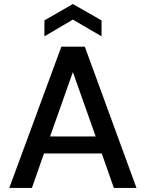

<svg xmlns="http://www.w3.org/2000/svg" viewBox="-20 -931 723 951"><path d="M26 0 284 -700H400L656 0H544L484 -171H198L138 0ZM228 -255H454L341 -574ZM200 -751V-830L341 -911L483 -830V-751L341 -834Z"/></svg>

Font: DeepMind Sans Medium
Style: Regular
Weight: 500
Designer: Jonny Pinhorn / Modifications: Colophon Foundry
Foundry: Colophon Foundry
Version: Version 1.002; ttfautohint (v1.8.2)